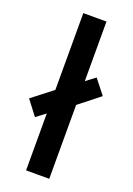

<svg xmlns="http://www.w3.org/2000/svg" viewBox="-169 -816 603 872"><g transform="rotate(20 132.5 -380.0)"><path d="M76 0V-275L31 -241L-23 -312L76 -389V-760H188V-472L233 -506L288 -436L188 -357V0Z"/></g></svg>

Font: Noto Sans Thai ExtCond SemBd
Style: Regular
Weight: 600
Width: 2
Designer: Monotype Design Team
Foundry: Monotype Imaging Inc.
Version: Version 2.002; ttfautohint (v1.8.4.7-5d5b)